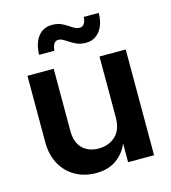

<svg xmlns="http://www.w3.org/2000/svg" viewBox="-109 -805 804 904"><g transform="rotate(-15 293.5 -353.0)"><path d="M405.3 -220.7V-515.6H533.2V0H406.7V-88.9H405.3Q387.7 -45.9 348.1 -17.6Q308.6 10.7 248 10.7Q194.3 10.7 150.1 -13.4Q106 -37.6 80.1 -83.3Q54.2 -128.9 54.2 -193.4V-515.6H182.1V-212.9Q182.1 -156.7 211.7 -127.4Q241.2 -98.1 291 -98.1Q338.9 -98.1 372.1 -127.9Q405.3 -157.7 405.3 -220.7ZM361.3 -594.2Q332 -594.2 309.8 -606Q287.6 -617.7 270 -629.6Q252.4 -641.6 237.8 -641.6Q223.1 -641.6 215.8 -628.7Q208.5 -615.7 207.5 -596.7H132.8Q134.3 -653.3 159.4 -685.3Q184.6 -717.3 227.5 -717.3Q257.3 -717.3 278.8 -705.6Q300.3 -693.8 317.4 -682.1Q334.5 -670.4 350.6 -670.4Q378.4 -670.4 382.3 -714.8H455.1Q454.1 -657.7 428.2 -626Q402.3 -594.2 361.3 -594.2Z"/></g></svg>

Font: Inter Display Semi Bold
Style: Regular
Weight: 600
Designer: Rasmus Andersson
Foundry: rsms
Version: Version 4.000;git-37864ae